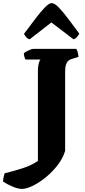

<svg xmlns="http://www.w3.org/2000/svg" viewBox="-130 -1020 551 1241"><path d="M12 201Q-14 201 -50 185.5Q-86 170 -110 154Q-110 140 -106.5 124Q-103 108 -100 100Q-37 85 19 66.5Q75 48 115 20V-561Q115 -587 120 -608.5Q125 -630 132 -635H35Q32 -639 28.5 -650.5Q25 -662 24 -675Q29 -681 41 -687.5Q53 -694 65.5 -699Q78 -704 84 -704H363Q368 -697 372 -683.5Q376 -670 377 -652L334 -639Q322 -636 312 -627.5Q302 -619 296.5 -602Q291 -585 291 -553V-45Q278 0 245 44Q212 88 169 123.5Q126 159 84 180Q42 201 12 201ZM62 -766Q49 -769 39.5 -780Q30 -791 25 -801Q64 -853 98 -898Q132 -943 159.5 -971.5Q187 -1000 204 -1000Q222 -1000 249 -972.5Q276 -945 310 -900Q344 -855 383 -802Q379 -795 369 -782.5Q359 -770 345 -766L202 -875Z"/></svg>

Font: Texturina 12pt Black
Style: Regular
Weight: 900
Designer: Guillermo Torres Carreño
Foundry: Omnibus-Type
Version: Version 1.002